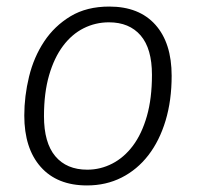

<svg xmlns="http://www.w3.org/2000/svg" viewBox="-20 -554 605 585"><path d="M54 -202Q54 -261 68.5 -320.5Q83 -380 114.5 -427.5Q146 -475 195 -504.5Q244 -534 313 -534Q404 -534 453.5 -478.5Q503 -423 503 -323Q503 -248 484.5 -186.5Q466 -125 432 -81Q398 -37 350.5 -13Q303 11 245 11Q154 11 104 -45.5Q54 -102 54 -202ZM312 -486Q271 -486 235 -468Q199 -450 172 -414Q145 -378 129.5 -324.5Q114 -271 114 -200Q114 -119 148.5 -78Q183 -37 246 -37Q286 -37 322 -55.5Q358 -74 385 -110Q412 -146 427.5 -200Q443 -254 443 -326Q443 -406 408.5 -446Q374 -486 312 -486Z"/></svg>

Font: Glekhifnjqigglhiwekvrgaqftz
Style: Regular
Weight: 300
Italic angle: -8°
Designer: Carrois Corporate & Edenspiekermann
Foundry: Carrois Corporate GbR & Edenspiekermann AG
Version: Version 2.001